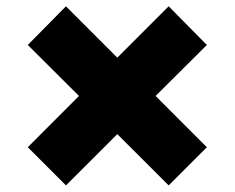

<svg xmlns="http://www.w3.org/2000/svg" viewBox="-20 -595 733 600"><path d="M507.1 -15.6 346.6 -175.8 186.1 -15.6 66.8 -134.9 226.9 -295.1 66.8 -454.5 186.1 -575.3 346.6 -414.8 507.1 -575.3 626.4 -454.5 466.3 -295.1 626.4 -134.9Z"/></svg>

Font: Inter UI Black
Style: Regular
Weight: 900
Designer: Rasmus Andersson
Foundry: rsms
Version: 3.2;8d6f07862